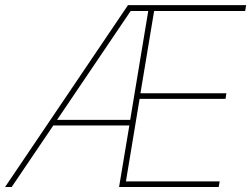

<svg xmlns="http://www.w3.org/2000/svg" viewBox="-53 -748 1004 768"><path d="M-32.7 0 459 -727.5H931.6L927.7 -704.1H563.5L508.8 -375H852.5L849.1 -352.5H505.4L450.7 -22.5H825.7L821.8 0H423.3L464.4 -246.1H160.2L-6.3 0ZM175.3 -268.6H467.8L540 -704.1H469.7Z"/></svg>

Font: Inter Display Thin
Style: Italic
Weight: 100
Italic angle: -9.39999°
Designer: Rasmus Andersson
Foundry: rsms
Version: Version 4.000;git-a52131595